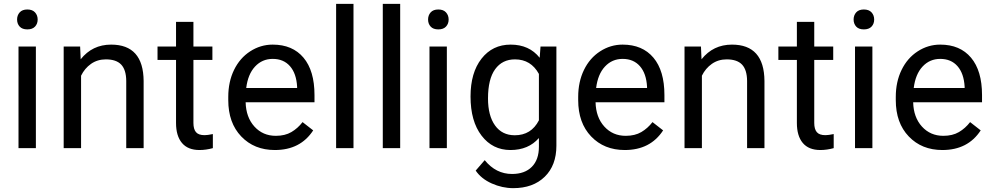

<svg xmlns="http://www.w3.org/2000/svg" viewBox="-20 -770 5161 998"><path d="M166.5 0H76.2V-528.3H166.5ZM68.8 -668.5Q68.8 -690.4 82.3 -705.6Q95.7 -720.7 122.1 -720.7Q148.4 -720.7 162.1 -705.6Q175.8 -690.4 175.8 -668.5Q175.8 -646.5 162.1 -631.8Q148.4 -617.2 122.1 -617.2Q95.7 -617.2 82.3 -631.8Q68.8 -646.5 68.8 -668.5Z M396.5 -528.3 399.4 -461.9Q460 -538.1 557.6 -538.1Q725.1 -538.1 726.6 -349.1V0H636.2V-349.6Q635.7 -406.7 610.1 -434.1Q584.5 -461.4 530.3 -461.4Q486.3 -461.4 453.1 -438Q419.9 -414.6 401.4 -376.5V0H311V-528.3Z M985.4 -656.2V-528.3H1084V-458.5H985.4V-130.9Q985.4 -99.1 998.5 -83.3Q1011.7 -67.4 1043.5 -67.4Q1059.1 -67.4 1086.4 -73.2V0Q1050.8 9.8 1017.1 9.8Q956.5 9.8 925.8 -26.9Q895 -63.5 895 -130.9V-458.5H798.8V-528.3H895V-656.2Z M1408.7 9.8Q1301.3 9.8 1233.9 -60.8Q1166.5 -131.3 1166.5 -249.5V-266.1Q1166.5 -344.7 1196.5 -406.5Q1226.6 -468.3 1280.5 -503.2Q1334.5 -538.1 1397.5 -538.1Q1500.5 -538.1 1557.6 -470.2Q1614.7 -402.3 1614.7 -275.9V-238.3H1256.8Q1258.8 -160.2 1302.5 -112.1Q1346.2 -64 1413.6 -64Q1461.4 -64 1494.6 -83.5Q1527.8 -103 1552.7 -135.3L1607.9 -92.3Q1541.5 9.8 1408.7 9.8ZM1397.5 -463.9Q1342.8 -463.9 1305.7 -424.1Q1268.6 -384.3 1259.8 -312.5H1524.4V-319.3Q1520.5 -388.2 1487.3 -426Q1454.1 -463.9 1397.5 -463.9Z M1817.4 0H1727.1V-750H1817.4Z M2060.1 0H1969.7V-750H2060.1Z M2302.7 0H2212.4V-528.3H2302.7ZM2205.1 -668.5Q2205.1 -690.4 2218.5 -705.6Q2231.9 -720.7 2258.3 -720.7Q2284.7 -720.7 2298.3 -705.6Q2312 -690.4 2312 -668.5Q2312 -646.5 2298.3 -631.8Q2284.7 -617.2 2258.3 -617.2Q2231.9 -617.2 2218.5 -631.8Q2205.1 -646.5 2205.1 -668.5Z M2425.8 -268.6Q2425.8 -392.1 2482.9 -465.1Q2540 -538.1 2634.3 -538.1Q2731 -538.1 2785.2 -469.7L2789.6 -528.3H2872.1V-12.7Q2872.1 89.8 2811.3 148.9Q2750.5 208 2647.9 208Q2590.8 208 2536.1 183.6Q2481.4 159.2 2452.6 116.7L2499.5 62.5Q2557.6 134.3 2641.6 134.3Q2707.5 134.3 2744.4 97.2Q2781.2 60.1 2781.2 -7.3V-52.7Q2727.1 9.8 2633.3 9.8Q2540.5 9.8 2483.2 -64.9Q2425.8 -139.6 2425.8 -268.6ZM2516.6 -258.3Q2516.6 -168.9 2553.2 -117.9Q2589.8 -66.9 2655.8 -66.9Q2741.2 -66.9 2781.2 -144.5V-385.7Q2739.7 -461.4 2656.7 -461.4Q2590.8 -461.4 2553.7 -410.2Q2516.6 -358.9 2516.6 -258.3Z M3227.5 9.8Q3120.1 9.8 3052.7 -60.8Q2985.4 -131.3 2985.4 -249.5V-266.1Q2985.4 -344.7 3015.4 -406.5Q3045.4 -468.3 3099.4 -503.2Q3153.3 -538.1 3216.3 -538.1Q3319.3 -538.1 3376.5 -470.2Q3433.6 -402.3 3433.6 -275.9V-238.3H3075.7Q3077.6 -160.2 3121.3 -112.1Q3165 -64 3232.4 -64Q3280.3 -64 3313.5 -83.5Q3346.7 -103 3371.6 -135.3L3426.8 -92.3Q3360.4 9.8 3227.5 9.8ZM3216.3 -463.9Q3161.6 -463.9 3124.5 -424.1Q3087.4 -384.3 3078.6 -312.5H3343.3V-319.3Q3339.4 -388.2 3306.2 -426Q3272.9 -463.9 3216.3 -463.9Z M3623.5 -528.3 3626.5 -461.9Q3687 -538.1 3784.7 -538.1Q3952.1 -538.1 3953.6 -349.1V0H3863.3V-349.6Q3862.8 -406.7 3837.2 -434.1Q3811.5 -461.4 3757.3 -461.4Q3713.4 -461.4 3680.2 -438Q3647 -414.6 3628.4 -376.5V0H3538.1V-528.3Z M4212.4 -656.2V-528.3H4311V-458.5H4212.4V-130.9Q4212.4 -99.1 4225.6 -83.3Q4238.8 -67.4 4270.5 -67.4Q4286.1 -67.4 4313.5 -73.2V0Q4277.8 9.8 4244.1 9.8Q4183.6 9.8 4152.8 -26.9Q4122.1 -63.5 4122.1 -130.9V-458.5H4025.9V-528.3H4122.1V-656.2Z M4514.6 0H4424.3V-528.3H4514.6ZM4417 -668.5Q4417 -690.4 4430.4 -705.6Q4443.8 -720.7 4470.2 -720.7Q4496.6 -720.7 4510.3 -705.6Q4523.9 -690.4 4523.9 -668.5Q4523.9 -646.5 4510.3 -631.8Q4496.6 -617.2 4470.2 -617.2Q4443.8 -617.2 4430.4 -631.8Q4417 -646.5 4417 -668.5Z M4878.4 9.8Q4771 9.8 4703.6 -60.8Q4636.2 -131.3 4636.2 -249.5V-266.1Q4636.2 -344.7 4666.3 -406.5Q4696.3 -468.3 4750.2 -503.2Q4804.2 -538.1 4867.2 -538.1Q4970.2 -538.1 5027.3 -470.2Q5084.5 -402.3 5084.5 -275.9V-238.3H4726.6Q4728.5 -160.2 4772.2 -112.1Q4815.9 -64 4883.3 -64Q4931.2 -64 4964.4 -83.5Q4997.6 -103 5022.5 -135.3L5077.6 -92.3Q5011.2 9.8 4878.4 9.8ZM4867.2 -463.9Q4812.5 -463.9 4775.4 -424.1Q4738.3 -384.3 4729.5 -312.5H4994.1V-319.3Q4990.2 -388.2 4957 -426Q4923.8 -463.9 4867.2 -463.9Z"/></svg>

Font: Vazir FD-UI
Style: Regular-FD-UI
Weight: 400
Designer: Saber Rastikerdar
Foundry: Saber Rastikerdar
Version: Version 30.1.0